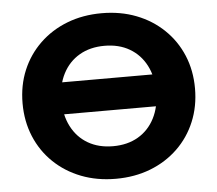

<svg xmlns="http://www.w3.org/2000/svg" viewBox="-53 -789 977 863"><g transform="rotate(-5 436.0 -357.5)"><path d="M436 16Q351 16 280 -11.5Q209 -39 156.5 -89.5Q104 -140 75.5 -208.5Q47 -277 47 -358Q47 -439 75.5 -507Q104 -575 156.5 -625.5Q209 -676 280 -703.5Q351 -731 436 -731Q521 -731 592 -703.5Q663 -676 715.5 -625.5Q768 -575 796.5 -507Q825 -439 825 -358Q825 -277 796.5 -208.5Q768 -140 715.5 -89.5Q663 -39 592 -11.5Q521 16 436 16ZM436 -131Q501 -131 549 -159Q597 -187 623.5 -238.5Q650 -290 650 -358Q650 -426 623.5 -477Q597 -528 549 -556Q501 -584 436 -584Q371 -584 323 -556Q275 -528 248.5 -477Q222 -426 222 -358Q222 -290 248.5 -238.5Q275 -187 323 -159Q371 -131 436 -131ZM146 -293V-437H726V-293Z"/></g></svg>

Font: Wix Madefor Display ExtraBold
Style: Regular
Weight: 800
Designer: Dalton Maag Ltd
Foundry: Dalton Maag Ltd
Version: Version 3.100